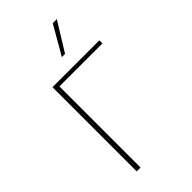

<svg xmlns="http://www.w3.org/2000/svg" viewBox="-274 -984 1061 1061"><g transform="rotate(-45 256.5 -453.5)"><path d="M121 0V-658H151V0ZM135 -634V-658H487V-634ZM275 -739 372 -907H404L300 -739Z"/></g></svg>

Font: Ysabeau Office Thin
Style: Regular
Weight: 250
Designer: Christian Thalmann (Catharsis Fonts)
Version: Version 2.001;gftools[0.9.30]; featfreeze: tnum,lnum,ss02